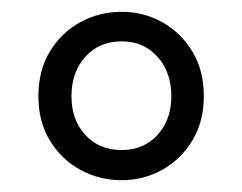

<svg xmlns="http://www.w3.org/2000/svg" viewBox="-20 -785 410 325"><path d="M186 -480Q148 -480 116 -497.5Q84 -515 64.5 -547Q45 -579 45 -622Q45 -666 64.5 -698Q84 -730 116 -747.5Q148 -765 186 -765Q223 -765 254.5 -747.5Q286 -730 305.5 -698Q325 -666 325 -622Q325 -579 305.5 -547Q286 -515 254.5 -497.5Q223 -480 186 -480ZM186 -531Q223 -531 246.5 -556.5Q270 -582 270 -622Q270 -663 246.5 -689Q223 -715 186 -715Q148 -715 124.5 -689Q101 -663 101 -622Q101 -582 124.5 -556.5Q148 -531 186 -531Z"/></svg>

Font: Noto Sans TC Thin
Style: Regular
Weight: 400
Version: Version 2.004-H2;hotconv 1.0.118;makeotfexe 2.5.65603